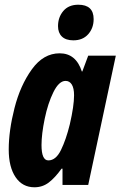

<svg xmlns="http://www.w3.org/2000/svg" viewBox="-20 -784 511 814"><path d="M17 -150Q17 -230 41.5 -326Q66 -422 115 -490Q164 -558 233 -558Q302 -558 327 -481H329L354 -548H471L354 0H245V-69H241Q213 -30 186.5 -10Q160 10 126 10Q75 10 46 -33Q17 -76 17 -150ZM276 -257Q294 -335 294 -380Q294 -410 284.5 -425.5Q275 -441 258 -441Q230 -441 206.5 -393.5Q183 -346 169.5 -280.5Q156 -215 156 -169Q156 -104 185 -104Q217 -104 238.5 -148Q260 -192 276 -257ZM226 -673Q226 -711 248.5 -737.5Q271 -764 312 -764Q377 -764 377 -703Q377 -665 354 -639Q331 -613 291 -613Q259 -613 242.5 -629Q226 -645 226 -673Z"/></svg>

Font: Noto Sans Display Ex Bold Cond
Style: Italic
Weight: 800
Width: 3
Italic angle: -12°
Designer: Monotype Design team
Foundry: Monotype Imaging Inc.
Version: Version 1.000